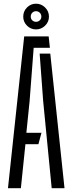

<svg xmlns="http://www.w3.org/2000/svg" viewBox="-20 -992 382 1012"><path d="M22 0 107.5 -800H236.5L243 -740H157.5L136 -458.5L119 -292H198.5L182.5 -232H114L90 0ZM252.5 0 207.5 -459.5 189 -709.5H245L320 0ZM170 -837Q142 -837 122.2 -856.8Q102.5 -876.5 102.5 -904.5Q102.5 -932.5 122.2 -952.5Q142 -972.5 170 -972.5Q197.5 -972.5 217.8 -952.5Q238 -932.5 238 -904.5Q238 -876.5 217.8 -856.8Q197.5 -837 170 -837ZM170 -877Q181.5 -877 189.8 -885Q198 -893 198 -904.5Q198 -916.5 189.8 -924.8Q181.5 -933 170 -933Q158 -933 150 -924.8Q142 -916.5 142 -904.5Q142 -893 150 -885Q158 -877 170 -877Z"/></svg>

Font: Big Shoulders Stencil Display
Style: Regular
Weight: 400
Designer: Patric King
Foundry: XO Type Co
Version: Version 1.000